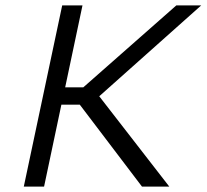

<svg xmlns="http://www.w3.org/2000/svg" viewBox="-20 -690 764 710"><path d="M210 -670 68 0H143L207 -303H275L505 0H606L347 -334L724 -670H632L288 -367H221L285 -670Z"/></svg>

Font: LT Wave Text Light Italic
Style: Regular
Weight: 300
Designer: Daniel Lyons
Version: Version 2.5 (Glyphs App)